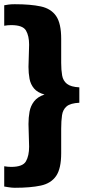

<svg xmlns="http://www.w3.org/2000/svg" viewBox="-20 -788 411 910"><path d="M0 96V0Q18 3 33 3Q88 3 103 -23.5Q118 -50 118 -93L115 -200Q115 -231 120 -258.5Q125 -286 141.5 -307.5Q158 -329 191 -340Q158 -349 141.5 -368.5Q125 -388 120 -414.5Q115 -441 115 -471L118 -576Q118 -618 103 -643.5Q88 -669 33 -669Q17 -669 0 -666V-763Q8 -765 21.5 -766.5Q35 -768 50 -768Q125 -768 173.5 -757.5Q222 -747 246 -712Q270 -677 270 -604V-490Q270 -456 274.5 -430.5Q279 -405 297.5 -390.5Q316 -376 356 -374V-301Q314 -299 296 -284Q278 -269 274 -242Q270 -215 270 -178V-62Q270 11 246 46Q222 81 173.5 91.5Q125 102 50 102Q36 102 18 99Q0 96 0 96Z"/></svg>

Font: Epunda Sans Black
Style: Regular
Weight: 900
Designer: Simon Atzbach
Foundry: typofactur
Version: Version 2.204; ttfautohint (v1.8.4.7-5d5b)